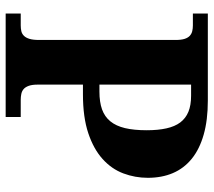

<svg xmlns="http://www.w3.org/2000/svg" viewBox="-58 -696 754 678"><g transform="rotate(90 319.0 -357.0)"><path d="M607.9 -502Q607.9 -457 592.3 -415.5Q576.7 -374 541.5 -342.3Q506.3 -310.5 450.2 -291.7Q394 -272.9 313 -272.9H278.8V-112.8Q278.8 -93.3 283.2 -81.3Q287.6 -69.3 294.9 -63.2Q302.2 -57.1 312 -55.2Q321.8 -53.2 332 -53.2H393.1V0H27.8V-53.2H69.8Q81.1 -53.2 90.3 -55.4Q99.6 -57.6 106.4 -64.5Q113.3 -71.3 117.2 -84Q121.1 -96.7 121.1 -118.2V-600.1Q121.1 -620.1 117.2 -632.1Q113.3 -644 106.2 -650.4Q99.1 -656.7 89.8 -658.9Q80.6 -661.1 69.8 -661.1H27.8V-713.9H335Q404.3 -713.9 455.6 -699.2Q506.8 -684.6 540.8 -657Q574.7 -629.4 591.3 -590.3Q607.9 -551.3 607.9 -502ZM278.8 -331.1H303.2Q340.3 -331.1 366.2 -340.3Q392.1 -349.6 408.4 -369.6Q424.8 -389.6 432.4 -421.4Q439.9 -453.1 439.9 -498Q439.9 -538.1 433.3 -567.6Q426.8 -597.2 412.4 -616.5Q397.9 -635.7 374.8 -645.3Q351.6 -654.8 317.9 -654.8H278.8Z"/></g></svg>

Font: Droid Serif
Style: Bold
Weight: 700
Designer: Monotype Design team
Foundry: Monotype Imaging Inc.
Version: Version 1.03